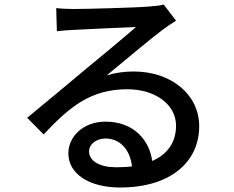

<svg xmlns="http://www.w3.org/2000/svg" viewBox="-20 -784 1040 854"><path d="M567 -44C545 -41 521 -40 496 -40C425 -40 376 -67 376 -111C376 -141 407 -168 449 -168C515 -168 559 -117 567 -44ZM230 -748 233 -645C256 -648 282 -650 307 -651C359 -654 532 -662 585 -664C535 -620 419 -524 363 -478C304 -429 179 -324 101 -260L174 -186C292 -312 386 -387 546 -387C671 -387 763 -319 763 -225C763 -152 726 -98 657 -68C644 -163 573 -243 449 -243C350 -243 284 -176 284 -102C284 -11 376 50 514 50C739 50 866 -64 866 -223C866 -363 742 -466 575 -466C535 -466 495 -461 455 -449C526 -507 649 -611 700 -649C721 -665 742 -679 763 -692L708 -764C697 -760 679 -758 644 -755C590 -750 362 -744 310 -744C286 -744 255 -745 230 -748Z"/></svg>

Font: Noto Sans JP Medium
Style: Regular
Weight: 500
Designer: Ryoko NISHIZUKA 西塚涼子 (kana, bopomofo & ideographs); Paul D. Hunt (Latin, Greek & Cyrillic); Sandoll Communications 산돌커뮤니
Foundry: Adobe
Version: Version 2.004;hotconv 1.0.118;makeotfexe 2.5.65603